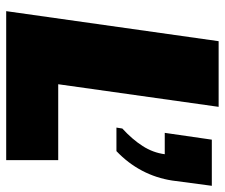

<svg xmlns="http://www.w3.org/2000/svg" viewBox="-73 -653 726 620"><g transform="rotate(90 290.0 -343.0)"><path d="M16 0 113 -686H325L252 -168H497V0ZM392 -356 395 -375Q430 -407 451.5 -440.5Q473 -474 478 -512H409L431 -664H580L563 -536Q555 -484 531 -438.5Q507 -393 468 -356Z"/></g></svg>

Font: Chivo Medium Black
Style: Italic
Weight: 900
Italic angle: -8.05°
Version: Version 2.002